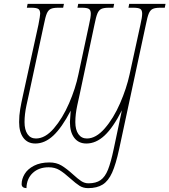

<svg xmlns="http://www.w3.org/2000/svg" viewBox="-20 -734 877 994"><path d="M92 219Q92 193 107.5 167Q123 141 156 124Q189 107 236 107Q272 107 298.5 123Q325 139 358 169Q383 192 400.5 203.5Q418 215 438 215Q477 215 500.5 198.5Q524 182 539 144.5Q554 107 569 36L611 -163Q566 -74 521.5 -32.5Q477 9 427 9Q387 9 364.5 -20.5Q342 -50 342 -102Q342 -105 346 -161Q300 -73 256 -32Q212 9 163 9Q123 9 101 -20.5Q79 -50 79 -102Q79 -136 84.5 -168.5Q90 -201 99 -241L179 -606Q188 -653 188 -663Q188 -682 178 -688Q168 -694 142 -694H119L123 -714H311L307 -694H282Q256 -694 243 -688Q230 -682 222.5 -664.5Q215 -647 207 -606L129 -243Q127 -235 117 -188.5Q107 -142 107 -102Q107 -62 122.5 -39.5Q138 -17 166 -17Q214 -17 259 -69.5Q304 -122 337.5 -199Q371 -276 386 -349L441 -606Q450 -645 450 -663Q450 -682 440 -688Q430 -694 404 -694H381L385 -714H571L567 -694H544Q518 -694 505 -688Q492 -682 484.5 -664.5Q477 -647 469 -606L392 -243Q390 -235 380 -188.5Q370 -142 370 -102Q370 -62 386 -39.5Q402 -17 430 -17Q477 -17 522.5 -69.5Q568 -122 601.5 -199Q635 -276 651 -349L707 -606Q716 -645 716 -663Q716 -682 706 -688Q696 -694 670 -694H645L649 -714H837L833 -694H810Q784 -694 771 -688Q758 -682 750.5 -664.5Q743 -647 735 -606L597 37Q580 116 560.5 159.5Q541 203 511.5 221.5Q482 240 436 240Q411 240 392 228Q373 216 344 190Q312 161 288 146.5Q264 132 232 132Q181 132 149.5 161.5Q118 191 117 240Q92 239 92 219Z"/></svg>

Font: Noto Serif CondThin
Style: Italic
Weight: 250
Width: 3
Italic angle: -12°
Designer: Monotype Design Team
Foundry: Monotype Imaging Inc.
Version: Version 1.001